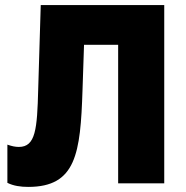

<svg xmlns="http://www.w3.org/2000/svg" viewBox="-20 -720 730 754"><path d="M91 14C279 14 296 -118 304 -365L310 -544H444V0H625V-700H140L130 -369C126 -213 120 -143 54 -143C40 -143 26 -146 9 -152V-2C33 10 61 14 91 14Z"/></svg>

Font: Fixel Text ExtraBold
Style: Regular
Weight: 800
Width: 4
Designer: AlfaBravo + MacPaw
Foundry: Kyrylo Tkachov, Marchela Mozhyna, Serhii Makarenko, Maria Weinstein, Zakhar Kryvoshyya
Version: Version 1.211